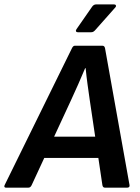

<svg xmlns="http://www.w3.org/2000/svg" viewBox="-50 -866 645 886"><path d="M-22.4 0Q-27.7 0 -29.4 -3.2Q-31 -6.4 -28.7 -11.7L281.9 -643.3Q287.5 -655 295.2 -655H422.7Q432.4 -655 434.7 -643.3L547.6 -12.4Q548.9 -6.7 545.9 -3.3Q542.9 0 537.2 0H434.2Q424.5 0 422.5 -11.7L364.4 -402.8Q359.1 -438.8 354 -476.6Q348.8 -514.4 345.2 -551.4H342.9Q327.6 -514.1 311.1 -477.4Q294.6 -440.7 277.3 -402.7L96.1 -11.7Q93.7 -6.7 90.1 -3.3Q86.4 0 80.7 0ZM135.8 -137.3 173.6 -235.2H412.7L421.3 -137.3ZM309 -717.2Q302.9 -717.2 300.9 -721.4Q298.9 -725.6 302.9 -731.3L374.3 -834Q382 -845.7 393.7 -845.7H476.1Q482.8 -845.7 484.8 -841.1Q486.8 -836.4 481.5 -831L391 -728.9Q386.3 -723.2 381.6 -720.2Q376.9 -717.2 370.6 -717.2Z"/></svg>

Font: Sofia Sans Hairline
Style: Italic
Weight: 1
Italic angle: -9°
Designer: Botio Nikoltchev, Ani Petrova
Foundry: lettersoup
Version: Version 4.102